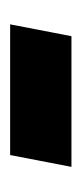

<svg xmlns="http://www.w3.org/2000/svg" viewBox="87 -446 159 373"><g transform="rotate(90 166.5 -259.5)"><path d="M304.2 -318.8 281.2 -199.7H27.3L50.3 -318.8Z"/></g></svg>

Font: Arimo
Style: Bold Italic
Weight: 700
Italic angle: -12°
Designer: Steve Matteson
Foundry: Monotype Imaging Inc.
Version: Version 1.33